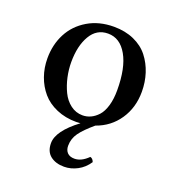

<svg xmlns="http://www.w3.org/2000/svg" viewBox="-122 -535 763 843"><g transform="rotate(20 260.0 -113.5)"><path d="M253.9 -402.8Q200.7 -402.8 172.4 -354.2Q144 -305.7 144 -230Q144 -195.3 151.6 -160.6Q159.2 -126 173.8 -95.5Q188.5 -64.9 213.6 -45.9Q238.8 -26.9 270 -26.9Q289.6 -26.9 307.6 -35.2Q325.7 -43.5 341.6 -60.8Q357.4 -78.1 366.7 -109.4Q376 -140.6 376 -182.1Q376 -286.6 343 -344.7Q310.1 -402.8 253.9 -402.8ZM382.8 150.9Q362.8 181.2 332.8 197Q302.7 212.9 271 212.9Q231.4 212.9 206.8 193.4Q182.1 173.8 182.1 134.8Q182.1 77.6 273.9 8.8Q267.1 9.8 253.9 9.8Q203.1 9.8 161.6 -8.1Q120.1 -25.9 94 -56.4Q67.9 -86.9 54 -126.2Q40 -165.5 40 -210Q40 -273.9 66.9 -325.7Q93.8 -377.4 146.2 -408.7Q198.7 -439.9 268.1 -439.9Q320.8 -439.9 362.3 -421.4Q403.8 -402.8 429 -370.6Q454.1 -338.4 467 -298.3Q480 -258.3 480 -212.9Q480 -138.7 442.1 -82.8Q404.3 -26.9 338.9 -3.9Q295.4 32.7 276.1 59.8Q256.8 86.9 256.8 120.1Q256.8 140.1 268.3 152.1Q279.8 164.1 301.8 164.1Q334 164.1 365.2 132.8Q377.4 135.3 382.8 150.9Z"/></g></svg>

Font: Common Serif Medium
Style: Regular
Weight: 500
Designer: Philipp H. Poll, Khaled Hosny
Foundry: Stefan Peev, Context Ltd.
Version: Version 1.026